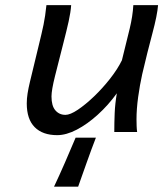

<svg xmlns="http://www.w3.org/2000/svg" viewBox="-20 -508 628 739"><path d="M507.8 0H419.9Q419.9 -36.1 421.4 -72.5Q422.9 -108.9 429.7 -148.9Q397 -103.5 356.7 -66.9Q316.4 -30.3 275.6 -9Q234.9 12.2 200.2 12.2Q144 12.2 113.5 -18.6Q83 -49.3 83 -109.9Q83 -128.4 86.2 -148.7Q89.4 -168.9 95.2 -192.9L129.4 -334.5Q140.6 -379.9 147.5 -412.6Q154.3 -445.3 158.7 -488.3H253.9Q252 -460.9 244.4 -426.5Q236.8 -392.1 224.1 -342.8Q205.1 -269 191.7 -215.1Q178.2 -161.1 178.2 -136.7Q178.2 -100.6 193.1 -83.3Q208 -65.9 231.9 -65.9Q250 -65.9 279.3 -85.4Q308.6 -105 341.6 -136.5Q374.5 -168 403.3 -204.6Q432.1 -241.2 449.2 -275.9Q467.8 -350.6 479.2 -397.9Q490.7 -445.3 493.2 -488.3H588.4Q585.4 -449.7 566.4 -378.9Q547.4 -308.1 527.3 -222.2Q518.1 -180.7 511.7 -134.3Q505.4 -87.9 505.4 -48.8Q505.4 -35.2 505.9 -22.9Q506.3 -10.7 507.8 0ZM271 22H349.1Q332 65.9 313.5 118.2Q294.9 170.4 280.8 210.4H188Q207 170.4 229.7 118.4Q252.4 66.4 271 22Z"/></svg>

Font: Andika
Style: Italic
Weight: 400
Italic angle: -14°
Designer: Victor Gaultney, Annie Olsen, Julie Remington, Don Collingsworth, Eric Hays, Becca Hirsbrunner
Foundry: SIL International
Version: Version 6.101